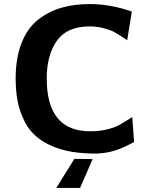

<svg xmlns="http://www.w3.org/2000/svg" viewBox="-20 -735 740 945"><path d="M57 -346Q57 -449 86 -523Q115 -597 167.5 -638Q220 -679 282.5 -697Q345 -715 423 -715Q524 -715 629 -678L606 -537Q602 -540 576.5 -556.5Q551 -573 536 -580.5Q521 -588 489 -596.5Q457 -605 421 -605Q310 -605 260 -534.5Q210 -464 210 -349Q210 -89 423 -89Q471 -89 507 -98Q543 -107 563.5 -118Q584 -129 631 -159L640 -36Q584 -6 546 6Q508 18 457 21Q388 21 332.5 12Q277 3 224 -21.5Q171 -46 135.5 -86Q100 -126 78.5 -192Q57 -258 57 -346ZM257 190 346 47Q361 47 391 47.5Q421 48 436 48L374 190Z"/></svg>

Font: Coval
Style: Heavy
Weight: 900
Foundry: Context Ltd
Version: Version 001.000